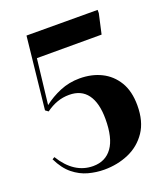

<svg xmlns="http://www.w3.org/2000/svg" viewBox="-137 -827 815 937"><g transform="rotate(-20 271.0 -358.5)"><path d="M244 14Q203 14 162 3Q121 -8 85 -37Q49 -66 23 -120L35 -127Q100 -21 199 -21Q263 -21 298 -69.5Q333 -118 333 -217Q333 -300 301 -344Q269 -388 206 -388Q173 -388 143.5 -377.5Q114 -367 85 -346L70 -357L110 -731L479 -730V-713L456 -610H120L93 -376Q131 -406 179 -426Q227 -446 281 -446Q344 -446 393.5 -421.5Q443 -397 472.5 -348.5Q502 -300 502 -226Q502 -143 466 -90Q430 -37 371.5 -11.5Q313 14 244 14Z"/></g></svg>

Font: Literata 72pt
Style: Bold
Weight: 700
Designer: Latin by Veronika Burian and Jose Scaglione. Greek by Irene Vlachou. Cyrillic by Vera Evstafieva.
Foundry: TypeTogether
Version: Version 3.002